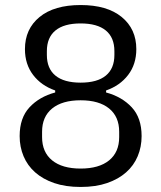

<svg xmlns="http://www.w3.org/2000/svg" viewBox="-20 -730 640 762"><path d="M300 12Q240 12 195 -3.5Q150 -19 119.5 -46Q89 -73 73.5 -110Q58 -147 58 -190Q58 -262 97 -304Q136 -346 199 -363V-371Q144 -390 111.5 -432.5Q79 -475 79 -535Q79 -615 137 -662.5Q195 -710 300 -710Q405 -710 463 -662.5Q521 -615 521 -535Q521 -475 488.5 -432.5Q456 -390 401 -371V-363Q464 -346 503 -304Q542 -262 542 -190Q542 -147 526.5 -110Q511 -73 480.5 -46Q450 -19 405 -3.5Q360 12 300 12ZM300 -61Q373 -61 413 -93.5Q453 -126 453 -186V-207Q453 -267 413 -299.5Q373 -332 300 -332Q227 -332 187 -299.5Q147 -267 147 -207V-186Q147 -126 187 -93.5Q227 -61 300 -61ZM300 -402Q366 -402 400 -430Q434 -458 434 -512V-527Q434 -581 400 -609Q366 -637 300 -637Q234 -637 200 -609Q166 -581 166 -527V-512Q166 -458 200 -430Q234 -402 300 -402Z"/></svg>

Font: IBMPlexSans
Style: Regular
Weight: 400
Designer: Mike Abbink, Paul van der Laan, Pieter van Rosmalen
Foundry: Bold Monday
Version: Version 3.1